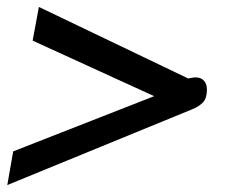

<svg xmlns="http://www.w3.org/2000/svg" viewBox="-20 -535 651 553"><path d="M18 -99 424 -258 74 -418 92 -515 522 -309 533 -311Q537 -312 544 -312Q559 -312 567.5 -302.5Q576 -293 576 -277Q576 -252 564.5 -240Q553 -228 533 -220L1 -2Z"/></svg>

Font: Niramit Medium
Style: Italic
Weight: 500
Italic angle: -10°
Designer: Katatrad Aksorn Co.,Ltd.
Foundry: Cadson Demak Co.,Ltd.
Version: Version 1.000; ttfautohint (v1.6)